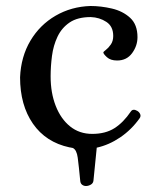

<svg xmlns="http://www.w3.org/2000/svg" viewBox="-20 -485 529 641"><path d="M267 136Q260 136 254.5 132Q249 128 248 120Q243 68 239.5 41.5Q236 15 223 9Q218 8 213 7H211H212Q133 -10 90 -72Q47 -134 47 -227Q50 -296 81.5 -349Q113 -402 165.5 -432.5Q218 -463 282 -465Q317 -465 353.5 -456.5Q390 -448 414.5 -425.5Q439 -403 439 -361Q439 -332 421 -307.5Q403 -283 371 -283Q349 -283 337 -294Q325 -305 325 -310Q325 -312 333.5 -318.5Q342 -325 350 -336.5Q358 -348 358 -365Q358 -397 335 -412Q312 -427 283 -428Q239 -428 212.5 -410Q186 -392 172 -362.5Q158 -333 153.5 -298Q149 -263 149 -230Q149 -175 166 -131.5Q183 -88 214 -63Q245 -38 288 -38Q332 -38 362 -57Q392 -76 417 -113Q424 -123 438 -115Q445 -111 448 -104Q451 -97 446 -90Q419 -52 381.5 -26.5Q344 -1 303 8L292 118Q291 127 283 131.5Q275 136 267 136Z"/></svg>

Font: Alice
Style: Regular
Weight: 400
Designer: Ksenia Yerulevich
Foundry: Cyreal (http://www.cyreal.org/)
Version: Version 2.003; ttfautohint (v1.8.3)